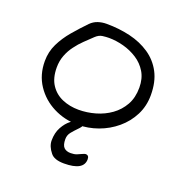

<svg xmlns="http://www.w3.org/2000/svg" viewBox="-134 -659 946 990"><g transform="rotate(20 339.0 -164.0)"><path d="M321 0Q249 0 187 -31.5Q125 -63 87.5 -119.5Q50 -176 50 -251Q50 -302 71.5 -346Q93 -390 127 -430Q161 -470 198 -508Q215 -525 237 -532.5Q259 -540 284 -540Q353 -540 414 -525.5Q475 -511 522.5 -479Q570 -447 597 -396Q624 -345 624 -272Q624 -212 598.5 -162Q573 -112 529.5 -75.5Q486 -39 432 -19.5Q378 0 321 0ZM299 -74Q345 -74 390.5 -87Q436 -100 473 -126.5Q510 -153 532.5 -193Q555 -233 555 -288Q555 -338 533.5 -373.5Q512 -409 477 -431.5Q442 -454 401 -465Q360 -476 321 -476Q305 -476 285.5 -473.5Q266 -471 248 -454Q226 -433 203.5 -411.5Q181 -390 162 -364Q143 -339 131 -308Q119 -277 119 -241Q119 -183 143.5 -146Q168 -109 209 -91.5Q250 -74 299 -74ZM323 212Q269 212 249 186Q223 154 223 122Q223 80 240 49Q257 18 280 0.5Q303 -17 320 -18H328Q336 -18 342.5 -17Q349 -16 349 -11Q349 -4 344.5 3Q340 10 326 24Q315 35 301 52Q287 69 287 91Q287 124 300 137Q313 150 337 150Q357 150 370.5 144.5Q384 139 392 135Q407 128 412 128Q431 128 431 150Q431 212 323 212Z"/></g></svg>

Font: Fuzzy Bubbles
Style: Regular
Weight: 400
Designer: Robert E. Leuschke
Foundry: Robert E. Leuschke
Version: Version 1.010; ttfautohint (v1.8.3)